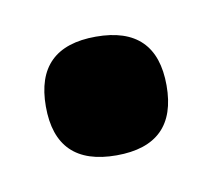

<svg xmlns="http://www.w3.org/2000/svg" viewBox="-32 -388 209 188"><g transform="rotate(-10 72.0 -294.0)"><path d="M72 -235Q12 -235 12 -294Q12 -353 72 -353Q132 -353 132 -294Q132 -235 72 -235Z"/></g></svg>

Font: Ojuju Medium
Style: Regular
Weight: 500
Designer: Chisaokwu Joboson, Mirko Velimirovic
Foundry: Udi Foundry
Version: Version 1.000